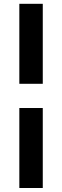

<svg xmlns="http://www.w3.org/2000/svg" viewBox="-20 -798 318 983"><path d="M79 -778.5H199V-369H79ZM79 -245H199V164.5H79Z"/></svg>

Font: Lato Black
Style: Italic
Weight: 900
Italic angle: -7°
Designer: Lukasz Dziedzic
Foundry: tyPoland Lukasz Dziedzic
Version: Version 2.007; 2014-02-27